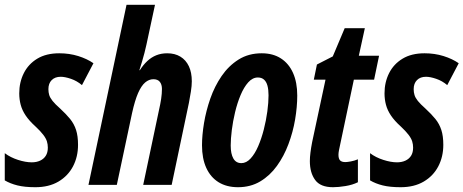

<svg xmlns="http://www.w3.org/2000/svg" viewBox="-26 -780 1955 810"><path d="M123 9.8Q78.1 9.8 47.6 2.2Q17.1 -5.4 -5.9 -19V-133.8Q18.1 -115.7 50 -105.5Q82 -95.2 107.9 -95.2Q127.9 -95.2 143.3 -102.3Q158.7 -109.4 167.2 -123Q175.8 -136.7 175.8 -157.2Q175.8 -170.9 171.9 -183.6Q168 -196.3 156.5 -211.4Q145 -226.6 123 -247.1Q97.2 -270.5 82.3 -292.7Q67.4 -314.9 61.3 -337.9Q55.2 -360.8 55.2 -386.2Q55.2 -433.1 74.5 -471.4Q93.8 -509.8 131.3 -532.5Q168.9 -555.2 224.1 -555.2Q266.6 -555.2 304.2 -543.5Q341.8 -531.7 368.2 -513.2L319.8 -420.9Q298.3 -439 273.2 -447.5Q248 -456.1 230 -456.1Q206.1 -456.1 192.1 -442.1Q178.2 -428.2 178.2 -403.8Q178.2 -390.6 181.6 -379.2Q185.1 -367.7 195.8 -354.2Q206.5 -340.8 228 -321.8Q252.9 -298.8 269.8 -278.1Q286.6 -257.3 294.9 -231.7Q303.2 -206.1 303.2 -168.9Q303.2 -118.7 282 -78.1Q260.7 -37.6 220.5 -13.9Q180.2 9.8 123 9.8Z M347.2 0 507.8 -759.8H627.9L591.8 -591.8Q588.4 -575.2 583.5 -556.9Q578.6 -538.6 573.2 -520Q567.9 -501.5 562 -483.9H564Q578.6 -506.8 595.7 -522.7Q612.8 -538.6 633.5 -546.9Q654.3 -555.2 679.2 -555.2Q711.9 -555.2 735.1 -541Q758.3 -526.9 770.8 -500.5Q783.2 -474.1 783.2 -437Q783.2 -418.5 779.3 -393.6Q775.4 -368.7 771 -346.2L698.2 0H578.1L645 -316.9Q650.4 -340.3 653.8 -362.5Q657.2 -384.8 657.2 -404.8Q657.2 -423.3 648.4 -434.6Q639.6 -445.8 621.1 -445.8Q602.5 -445.8 586.4 -432.1Q570.3 -418.5 556.6 -387.5Q543 -356.4 531.2 -303.2L466.8 0Z M978 9.8Q930.2 9.8 896.2 -11.2Q862.3 -32.2 844.2 -71.8Q826.2 -111.3 826.2 -167Q826.2 -209.5 834.7 -261Q843.3 -312.5 861.3 -364.3Q879.4 -416 908.9 -459.2Q938.5 -502.4 980.5 -528.8Q1022.5 -555.2 1078.1 -555.2Q1125.5 -555.2 1158.9 -533.7Q1192.4 -512.2 1210.2 -472.4Q1228 -432.6 1228 -377Q1228 -329.1 1219 -275.9Q1210 -222.7 1190.9 -171.9Q1171.9 -121.1 1142.3 -80.1Q1112.8 -39.1 1071.8 -14.6Q1030.8 9.8 978 9.8ZM992.2 -91.8Q1013.2 -91.8 1031.2 -111.3Q1049.3 -130.9 1063.2 -163.1Q1077.1 -195.3 1086.9 -233.6Q1096.7 -272 1101.8 -309.8Q1106.9 -347.7 1106.9 -377.9Q1106.9 -401.9 1102.3 -418.7Q1097.7 -435.5 1087.6 -444.3Q1077.6 -453.1 1062 -453.1Q1039.6 -453.1 1021.2 -432.6Q1002.9 -412.1 989 -378.9Q975.1 -345.7 965.8 -306.9Q956.5 -268.1 951.9 -231Q947.3 -193.8 947.3 -166Q947.3 -130.9 958.5 -111.3Q969.7 -91.8 992.2 -91.8Z M1378.9 9.8Q1325.7 9.8 1303.5 -20.8Q1281.2 -51.3 1281.2 -100.1Q1281.2 -116.7 1283.7 -136.2Q1286.1 -155.8 1291 -181.2L1347.2 -443.8H1297.9L1311 -507.8L1377.9 -542L1428.2 -661.1H1513.2L1487.8 -544.9H1573.2L1552.2 -443.8H1466.8L1408.2 -166Q1405.8 -154.8 1403.8 -144.8Q1401.9 -134.8 1401.9 -127Q1401.9 -110.4 1408.7 -103.3Q1415.5 -96.2 1431.2 -96.2Q1438.5 -96.2 1453.6 -98.9Q1468.8 -101.6 1483.9 -107.9V-11.2Q1461.4 0 1431.6 4.9Q1401.9 9.8 1378.9 9.8Z M1664.1 9.8Q1619.1 9.8 1588.6 2.2Q1558.1 -5.4 1535.2 -19V-133.8Q1559.1 -115.7 1591.1 -105.5Q1623 -95.2 1648.9 -95.2Q1668.9 -95.2 1684.3 -102.3Q1699.7 -109.4 1708.3 -123Q1716.8 -136.7 1716.8 -157.2Q1716.8 -170.9 1712.9 -183.6Q1709 -196.3 1697.5 -211.4Q1686 -226.6 1664.1 -247.1Q1638.2 -270.5 1623.3 -292.7Q1608.4 -314.9 1602.3 -337.9Q1596.2 -360.8 1596.2 -386.2Q1596.2 -433.1 1615.5 -471.4Q1634.8 -509.8 1672.4 -532.5Q1710 -555.2 1765.1 -555.2Q1807.6 -555.2 1845.2 -543.5Q1882.8 -531.7 1909.2 -513.2L1860.8 -420.9Q1839.4 -439 1814.2 -447.5Q1789.1 -456.1 1771 -456.1Q1747.1 -456.1 1733.2 -442.1Q1719.2 -428.2 1719.2 -403.8Q1719.2 -390.6 1722.7 -379.2Q1726.1 -367.7 1736.8 -354.2Q1747.6 -340.8 1769 -321.8Q1793.9 -298.8 1810.8 -278.1Q1827.6 -257.3 1835.9 -231.7Q1844.2 -206.1 1844.2 -168.9Q1844.2 -118.7 1823 -78.1Q1801.8 -37.6 1761.5 -13.9Q1721.2 9.8 1664.1 9.8Z"/></svg>

Font: Open Sans Condensed
Style: Italic
Weight: 400
Width: 3
Italic angle: -12°
Designer: Monotype Design Team
Foundry: Monotype Imaging Inc.
Version: Version 3.000